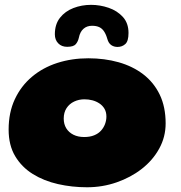

<svg xmlns="http://www.w3.org/2000/svg" viewBox="-20 -762 767 812"><path d="M348 30Q284.5 30 225 16.5Q165.5 3 118.5 -26.2Q71.5 -55.5 44 -101.8Q16.5 -148 16.5 -214Q16.5 -286.5 42.8 -342.5Q69 -398.5 115 -437.2Q161 -476 222.2 -495.8Q283.5 -515.5 353.5 -515.5Q422 -515.5 481.5 -498.8Q541 -482 585.8 -447.8Q630.5 -413.5 655.5 -361.8Q680.5 -310 680.5 -240Q680.5 -183 653.5 -133.8Q626.5 -84.5 579.8 -48Q533 -11.5 473.2 9.2Q413.5 30 348 30ZM336 -182.5Q360.5 -182.5 378.2 -189.8Q396 -197 407.2 -209.5Q418.5 -222 424.2 -237.5Q430 -253 430 -269Q430 -288 422 -301.8Q414 -315.5 400.5 -324.5Q387 -333.5 370.8 -337.8Q354.5 -342 337 -342Q313.5 -342 293.5 -332.5Q273.5 -323 261.5 -304.8Q249.5 -286.5 249.5 -260.5Q249.5 -237 260.2 -219.5Q271 -202 290.5 -192.2Q310 -182.5 336 -182.5ZM264 -564Q240.5 -564 226.2 -578.8Q212 -593.5 212 -617Q212 -659.5 233.8 -687Q255.5 -714.5 290.5 -728Q325.5 -741.5 365 -741.5Q403 -741.5 439.5 -729Q476 -716.5 499.8 -690.2Q523.5 -664 523.5 -622.5Q523.5 -588 510 -575.8Q496.5 -563.5 477 -563.5Q461.5 -563.5 450.2 -571.5Q439 -579.5 434 -597Q428.5 -616.5 420.2 -629Q412 -641.5 399.8 -647.2Q387.5 -653 369 -653Q347.5 -653 333 -640.2Q318.5 -627.5 313.5 -602.5Q310 -586.5 300.5 -575.2Q291 -564 264 -564Z"/></svg>

Font: Gluten ExtraBold
Style: Regular
Weight: 800
Designer: Tyler Finck
Foundry: Etcetera Type Company
Version: Version 1.300